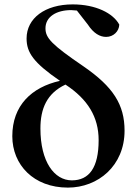

<svg xmlns="http://www.w3.org/2000/svg" viewBox="-20 -839 635 874"><path d="M289 15C427 15 547 -85 547 -244C547 -363 495 -444 360 -537C215 -636 187 -666 187 -710C187 -763 237 -793 304 -793L330 -791L380 -727C406 -687 435 -671 463 -671C497 -671 522 -697 523 -727C495 -779 416 -819 311 -819C185 -819 101 -756 101 -664C101 -600 132 -554 253 -471C124 -442 36 -359 36 -219C36 -89 133 15 289 15ZM278 -454C380 -387 429 -306 429 -201C429 -76 386 -18 307 -18C227 -18 164 -103 164 -254C164 -344 193 -414 278 -454Z"/></svg>

Font: Noto Serif CJK KR
Style: Bold
Weight: 700
Designer: Ryoko NISHIZUKA 西塚涼子 (kana & ideographs); Frank Grießhammer (Latin, Greek & Cyrillic); Wenlong ZHANG 张文龙 (bopomofo); San
Foundry: Adobe
Version: Version 2.001;hotconv 1.1.0;makeotfexe 2.6.0